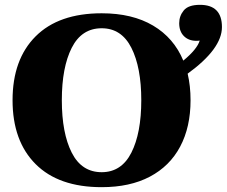

<svg xmlns="http://www.w3.org/2000/svg" viewBox="-20 -765 939 795"><path d="M757 -460Q769 -409 769 -350Q769 -239 726 -158Q683 -77 600.5 -33.5Q518 10 401 10Q223 10 127.5 -85.5Q32 -181 32 -350Q32 -519 127.5 -614.5Q223 -710 401 -710Q528 -710 614 -659Q700 -608 739 -514Q796 -561 807 -597Q802 -596 793 -596Q761 -596 741.5 -615.5Q722 -635 722 -669Q722 -699 741 -722Q760 -745 808 -745Q899 -745 899 -653Q899 -563 757 -460ZM565 -350Q565 -486 524 -567Q483 -648 401 -648Q318 -648 277 -567Q236 -486 236 -350Q236 -214 277 -133Q318 -52 401 -52Q483 -52 524 -133Q565 -214 565 -350Z"/></svg>

Font: Trirong Black
Style: Regular
Weight: 900
Designer: Katatrad Team
Foundry: CadsonDemak
Version: Version 1.001